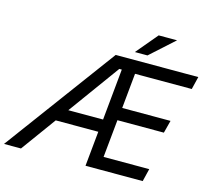

<svg xmlns="http://www.w3.org/2000/svg" viewBox="-192 -1044 1301 1190"><g transform="rotate(15 459.0 -449.0)"><path d="M581 -405H891L870 -324H572L548 -82H841L821 0H454L476 -224H203L40 0H-69L457 -712H987L967 -630H603ZM501 -634 262 -305H485L517 -634ZM567 -760 683 -898H801L648 -760Z"/></g></svg>

Font: CST
Style: Italic
Weight: 400
Italic angle: -14°
Version: Version 1.00